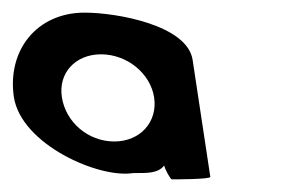

<svg xmlns="http://www.w3.org/2000/svg" viewBox="-83 -788 475 304"><path d="M-61 -634C-49 -559 74 -505 128 -514C149 -514 167 -513 177 -526C178 -520 187 -504 189 -504C192 -504 251 -504 250 -508L222 -693C214 -748 102 -768 51 -768C-25 -768 -72 -708 -61 -634ZM15 -634C9 -672 36 -702 77 -702C118 -702 155 -672 161 -634C167 -595 139 -564 98 -564C56 -564 21 -595 15 -634Z"/></svg>

Font: Ampere
Style: RevIta
Weight: 400
Version: Version 1